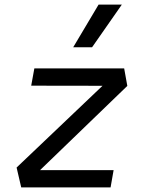

<svg xmlns="http://www.w3.org/2000/svg" viewBox="-20 -815 626 835"><path d="M533.7 -441.4 154.3 -75.2H474.1L460.9 0H72.3L52.2 -86.4L425.8 -441.9L115.7 -442.4L129.4 -517.6H520ZM298.3 -609.4 408.7 -794.9H509.8L380.4 -609.4Z"/></svg>

Font: Cascadia Mono PL SemiLight
Style: Italic
Weight: 350
Italic angle: -10°
Monospace: yes
Designer: Aaron Bell
Foundry: Saja Typeworks
Version: Version 2404.023; ttfautohint (v1.8.4)